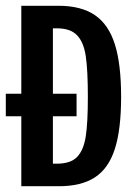

<svg xmlns="http://www.w3.org/2000/svg" viewBox="-25 -645 482 665"><path d="M240.2 -320.3V-242.2H-4.9V-320.3ZM394.5 -309.6Q394.5 -196.3 372.7 -128.9Q351 -61.5 303.8 -30.8Q256.7 0 178.7 0H48.8V-625H177.7Q255.7 -625 303.4 -592.8Q351 -560.5 372.8 -491.7Q394.5 -422.9 394.5 -309.6ZM279.3 -309.6Q279.3 -401.4 272.1 -450.2Q264.9 -499 241.9 -522.9Q218.8 -546.9 171.9 -546.9H158.2V-78.1H171.9Q219.7 -78.1 242.2 -101.6Q264.6 -125 272 -172.4Q279.3 -219.7 279.3 -309.6Z"/></svg>

Font: Sudo Var
Style: Regular
Weight: 400
Monospace: yes
Designer: Jens Kutilek
Foundry: Jens Kutilek
Version: Version 0.065;FEAKit 1.0